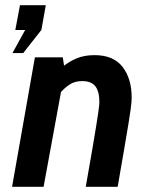

<svg xmlns="http://www.w3.org/2000/svg" viewBox="-20 -720 575 740"><path d="M26.5 0 114.5 -499H222L230 -446.5L148 0ZM310.5 0Q326 -87.5 335.8 -144.8Q345.5 -202 351 -236.2Q356.5 -270.5 359 -288.2Q361.5 -306 362.2 -313.8Q363 -321.5 363 -326.5Q363 -368 347.2 -387.8Q331.5 -407.5 297 -407.5Q268 -407.5 247.5 -393.8Q227 -380 206.5 -356L221.5 -462.5Q245.5 -482.5 275.2 -495Q305 -507.5 344.5 -507.5Q417.5 -507.5 452.5 -462Q487.5 -416.5 487.5 -344Q487.5 -337.5 486.8 -327.8Q486 -318 483.5 -298.2Q481 -278.5 475 -242.5Q469 -206.5 459 -147.5Q449 -88.5 433.5 0ZM69.5 -515.5H28L77 -604.5H39L57 -700H156.5L139.5 -604.5Z"/></svg>

Font: Cabin
Style: Bold Italic
Weight: 700
Width: 4
Italic angle: -10°
Designer: Pablo Impallari
Foundry: Pablo Impallari. http://www.impallari.com Igino Marini. http://www.ikern.com
Version: Version 3.001